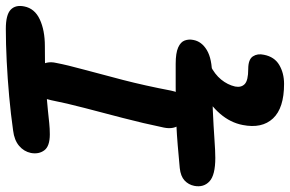

<svg xmlns="http://www.w3.org/2000/svg" viewBox="-198 -560 995 659"><g transform="rotate(-90 299.5 -230.5)"><path d="M168 -557Q127 -557 113 -576Q99 -595 104 -622Q109 -646 128.5 -662.5Q148 -679 181 -683Q237 -691 298 -696.5Q359 -702 419 -705Q479 -708 530 -708Q578 -708 595.5 -691.5Q613 -675 607 -645Q600 -609 562.5 -591.5Q525 -574 471 -574Q416 -574 375.5 -572.5Q335 -571 304 -568.5Q273 -566 249.5 -563.5Q226 -561 206.5 -559Q187 -557 168 -557ZM259 -88Q222 -88 203 -109Q184 -130 191 -165Q206 -237 224 -306Q242 -375 258.5 -438Q275 -501 285 -552Q292 -585 306 -601Q320 -617 348 -617Q381 -617 401 -593Q421 -569 413 -535Q406 -498 390 -439.5Q374 -381 354.5 -305.5Q335 -230 318 -141Q308 -88 259 -88ZM87 11Q28 11 6.5 -9Q-15 -29 -9 -61Q-5 -81 9.5 -94.5Q24 -108 52 -111Q95 -115 130.5 -118Q166 -121 198.5 -122.5Q231 -124 263.5 -124.5Q296 -125 331.5 -125Q367 -125 410 -125Q447 -125 466 -116.5Q485 -108 490 -94Q495 -80 492 -65Q487 -36 457 -18Q427 0 369 0Q305 0 249.5 2.5Q194 5 152 8Q110 11 87 11ZM341 247Q258 247 222.5 209Q187 171 200 105Q208 63 238.5 27.5Q269 -8 313 -29.5Q357 -51 405 -51Q417 -51 424.5 -46Q432 -41 430 -30Q429 -24 424 -19Q419 -14 404 -6Q374 9 356 31Q338 53 332 79Q328 100 340.5 112Q353 124 392 124Q425 124 435.5 140Q446 156 441 178Q434 214 406 230.5Q378 247 341 247Z"/></g></svg>

Font: Shantell Sans SemiBold
Style: Italic
Weight: 600
Italic angle: -11°
Designer: Stephen Nixon, Anya Danilova, Shantell Martin
Foundry: Arrow Type
Version: Version 1.011;[c5ecc13dd]